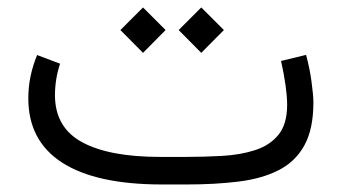

<svg xmlns="http://www.w3.org/2000/svg" viewBox="-20 -490 908 510"><path d="M476.1 0H410.2Q235.4 0 145.3 -57.9Q55.2 -115.7 55.2 -229Q55.2 -259.3 61.3 -288.1Q67.4 -316.9 78.6 -343.8L139.6 -320.8Q126 -280.3 126 -236.3Q126.5 -150.9 198.5 -112.1Q270.5 -73.2 405.3 -73.2H472.7Q522 -73.2 570.1 -75.9Q618.2 -78.6 657.2 -91.1Q696.3 -103.5 719.5 -131.8Q742.7 -160.2 742.7 -211.4Q742.7 -254.9 726.6 -328.1L793 -344.2Q802.7 -309.1 807.6 -272.2Q812.5 -235.4 812.5 -218.8Q812.5 -147 788.3 -103.5Q764.2 -60.1 719.5 -37.6Q674.8 -15.1 613 -7.6Q551.3 0 476.1 0ZM454.6 -410.2 514.6 -470.2 574.7 -410.2 514.6 -349.6ZM299.8 -410.2 359.9 -470.2 419.9 -410.2 359.9 -349.6Z"/></svg>

Font: Vazir Light FD
Style: Light-FD
Weight: 300
Designer: Saber Rastikerdar
Foundry: Saber Rastikerdar
Version: Version 30.1.0